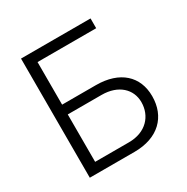

<svg xmlns="http://www.w3.org/2000/svg" viewBox="-165 -871 991 1015"><g transform="rotate(-30 331.0 -363.5)"><path d="M96.6 0H369.3C515.3 0 598 -84.2 598 -208.8C598 -329.9 514.6 -407.7 369.3 -407.7H163V-667.6H521V-727.3H96.6ZM163 -58.6V-348H369.3C471.9 -348 532.7 -288.4 532.7 -210.2C532.7 -126.1 473.4 -58.6 369.3 -58.6Z"/></g></svg>

Font: Karasuma Gothic
Style: Light
Weight: 300
Designer: Rasmus Andersson / Ryoko Nishizuka
Foundry: rsms
Version: Version 1.00